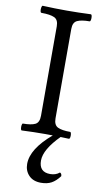

<svg xmlns="http://www.w3.org/2000/svg" viewBox="-101 -712 546 1016"><g transform="rotate(10 172.0 -204.0)"><path d="M48 3Q44 3 42.5 -6Q41 -15 42.5 -24.5Q44 -34 48 -34Q92 -34 113.5 -44.5Q135 -55 135 -91V-572Q135 -607 112.5 -617.5Q90 -628 43 -628Q38 -628 36.5 -637.5Q35 -647 37 -656.5Q39 -666 43 -666Q108 -663 172 -663Q237 -663 301 -666Q306 -666 307.5 -656.5Q309 -647 307.5 -637.5Q306 -628 301 -628Q258 -628 235.5 -617.5Q213 -607 213 -572V-91Q213 -55 235.5 -44.5Q258 -34 301 -34Q306 -34 307.5 -24.5Q309 -15 307.5 -6Q306 3 301 3Q238 0 175 0Q111 0 48 3ZM196 258Q154 258 130.5 233.5Q107 209 107 172Q107 91 215 0H258Q176 82 176 142Q176 204 236 204Q266 204 286 187Q296 191 296 205Q275 233 252 245.5Q229 258 196 258Z"/></g></svg>

Font: Junicode
Style: Regular
Weight: 400
Designer: Peter S. Baker
Version: Version 2.100; ttfautohint (v1.8.4)